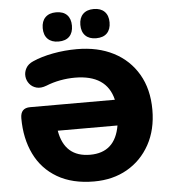

<svg xmlns="http://www.w3.org/2000/svg" viewBox="-61 -981 929 1047"><g transform="rotate(-5 403.5 -457.5)"><path d="M491 -766Q453 -766 432 -787Q411 -808 411 -846Q411 -884 432 -905Q453 -926 491 -926Q529 -926 550 -905Q571 -884 571 -846Q571 -808 550.5 -787Q530 -766 491 -766ZM285 -766Q247 -766 226 -787Q205 -808 205 -846Q205 -884 226 -905Q247 -926 285 -926Q324 -926 344.5 -905Q365 -884 365 -846Q365 -808 344.5 -787Q324 -766 285 -766ZM412 11Q293 11 211 -37Q129 -85 87.5 -170.5Q46 -256 46 -367Q46 -423 99 -423H563Q530 -562 356 -562Q316 -562 275.5 -554.5Q235 -547 198 -532Q167 -520 143 -526.5Q119 -533 104.5 -551.5Q90 -570 88 -593Q86 -616 98 -637.5Q110 -659 138 -671Q185 -692 249 -704Q313 -716 380 -716Q495 -716 580.5 -672Q666 -628 714 -546Q762 -464 762 -351Q762 -242 717 -160.5Q672 -79 593.5 -34Q515 11 412 11ZM565 -282H238Q263 -136 403 -136Q540 -136 565 -282Z"/></g></svg>

Font: Chiron GoRound TC H
Style: Regular
Weight: 900
Designer: Ryoko NISHIZUKA 西塚涼子 (kana, bopomofo & ideographs); Paul D. Hunt (Latin, Greek & Cyrillic); Sandoll Communications 산돌커뮤니
Foundry: Adobe
Version: Version 1.000;hotconv 1.1.1;makeotfexe 2.6.0